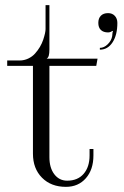

<svg xmlns="http://www.w3.org/2000/svg" viewBox="-20 -719 481 746"><path d="M8 0ZM368 -533Q384.2 -533 398.6 -547.1Q413 -561.2 416 -579Q416.2 -581.2 416.6 -586Q417 -590.8 417.5 -593.8Q418 -596.8 419 -598L416 -599Q414.5 -596.8 409.5 -594.9Q404.5 -593 400 -593Q382 -593 372 -602.5Q362 -612 362 -630Q362 -648 372 -658Q382 -668 400 -668Q416.2 -668 426.1 -657.4Q436 -646.8 436 -630Q436 -583.2 417.4 -554.6Q398.8 -526 368 -526ZM108 -122V-463H8V-484H56Q74 -484 89.8 -491.5Q105.5 -499 116.1 -510.9Q126.8 -522.8 135 -536.6Q143.2 -550.5 147.9 -564.6Q152.5 -578.8 154.8 -589.2Q157 -599.8 157 -606V-699H172V-527Q172 -496.2 162 -492V-491H359L354 -463H172V-108Q172 -67 191 -42Q210 -17 241 -17Q282 -17 305 -43.6Q328 -70.2 328 -115V-140H343V-115Q343 -60 313.6 -26.5Q284.2 7 236 7Q178.5 7 143.2 -28.5Q108 -64 108 -122Z"/></svg>

Font: FogtwoNo5
Style: Regular
Weight: 400
Designer: gluk (gluksza@wp.pl)
Foundry: gluk (gluksza@wp.pl)
Version: Version 0.87